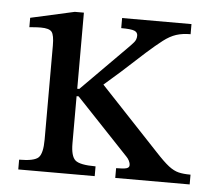

<svg xmlns="http://www.w3.org/2000/svg" viewBox="-42 -523 625 568"><g transform="rotate(5 271.0 -239.5)"><path d="M259 0H32V-29Q77 -29 89.5 -41.5Q102 -54 102 -95V-374Q102 -405 94.5 -414.5Q87 -424 62 -424Q52 -424 40 -423Q28 -422 28 -422V-450L158 -479H185V-253H191L330 -393Q333 -396 340.5 -404.5Q348 -413 348 -425Q348 -435 338 -439Q328 -443 299 -443V-473H505V-443Q481 -443 462.5 -437Q444 -431 424.5 -416Q405 -401 377.5 -376.5Q350 -352 309 -314L261 -272L435 -87Q460 -60 475.5 -48Q491 -36 505.5 -32.5Q520 -29 541 -29V0H320V-29Q342 -29 350.5 -31.5Q359 -34 359 -41Q359 -48 355.5 -54.5Q352 -61 348 -65L191 -231H185V-91Q185 -53 198.5 -41Q212 -29 259 -29Z"/></g></svg>

Font: STIX Two Text
Style: Regular
Weight: 400
Designer: Ross Mills, John Hudson & Paul Hanslow, Tiro Typeworks Ltd; with prior portions MicroPress Inc., and Coen Hoffman.
Foundry: Tiro Typeworks Ltd
Version: Version 2.13 b171